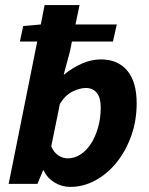

<svg xmlns="http://www.w3.org/2000/svg" viewBox="-20 -721 586 753"><path d="M181 -147Q192 -122 209.5 -111Q227 -100 246 -100Q272 -100 295.5 -115Q319 -130 336.5 -157Q354 -184 364.5 -220.5Q375 -257 375 -299Q375 -339 359 -357.5Q343 -376 317 -376Q294 -376 265.5 -362.5Q237 -349 215 -314ZM232 -429Q265 -456 302 -472Q339 -488 376 -488Q442 -488 479 -444Q516 -400 516 -316Q516 -247 494.5 -187.5Q473 -128 437 -83.5Q401 -39 354 -13.5Q307 12 256 12Q222 12 193.5 -5.5Q165 -23 151 -53H149L127 0H14L126 -558H58L71 -619L140 -625L155 -701H292L276 -625H438L423 -558H262L255 -522L230 -429Z"/></svg>

Font: mr_Source Sans Pro
Style: Bold Italic
Weight: 700
Italic angle: -11°
Designer: Paul D. Hunt
Foundry: Adobe Systems Incorporated
Version: Version 1.036;July 10, 2024;FontCreator 11.5.0.2430 64-bit